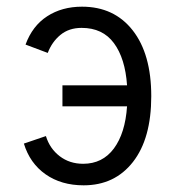

<svg xmlns="http://www.w3.org/2000/svg" viewBox="-20 -543 531 575"><path d="M230.5 12Q163.5 12 116.5 -21Q69.5 -54 51.5 -113L117.5 -135.5Q129 -98 158.8 -75.2Q188.5 -52.5 229 -52.5Q287 -52.5 321 -98.2Q355 -144 360.5 -224.5H167V-287.5H360.5Q355 -368 321.2 -413.8Q287.5 -459.5 224.5 -459.5Q186.5 -459.5 161 -438.5Q135.5 -417.5 123 -384.5L56.5 -409.5Q77 -465.5 121.2 -494.2Q165.5 -523 225.5 -523Q322 -523 377.5 -452Q433 -381 433 -255Q433 -128 378.2 -58Q323.5 12 230.5 12Z"/></svg>

Font: Overpass Light
Style: Regular
Weight: 300
Designer: Delve Withrington, Dave Bailey, Thomas Jockin
Foundry: Delve Fonts LLC
Version: Version 4.000; ttfautohint (v1.8.3)